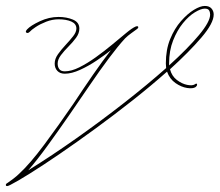

<svg xmlns="http://www.w3.org/2000/svg" viewBox="-79 -603 739 646"><path d="M-44 19Q-57 26 -59 21Q-61 16 -53 12Q-48 9 -35 -1Q-22 -11 -15 -18Q22 -52 70 -116.5Q118 -181 168 -254Q201 -304 233.5 -351Q266 -398 294 -434Q274 -418 246.5 -399.5Q219 -381 190.5 -368Q162 -355 139 -355Q123 -355 114 -364.5Q105 -374 105 -389Q105 -405 116 -420.5Q127 -436 141.5 -451.5Q156 -467 167 -481Q178 -495 178 -507Q178 -523 161 -530.5Q144 -538 118 -538Q97 -538 76.5 -530Q56 -522 41 -512Q26 -502 21 -496Q15 -490 10 -493Q5 -496 12 -504Q24 -517 55 -531.5Q86 -546 118 -546Q145 -546 166.5 -537Q188 -528 188 -507Q188 -491 177 -476Q166 -461 151.5 -446.5Q137 -432 126 -417.5Q115 -403 115 -389Q115 -378 120.5 -370.5Q126 -363 139 -363Q161 -363 188 -376.5Q215 -390 243.5 -410.5Q272 -431 298.5 -453Q325 -475 345.5 -492Q366 -509 378 -514Q383 -516 385.5 -513.5Q388 -511 383 -506Q375 -500 363 -491.5Q351 -483 342 -474Q318 -448 287 -406.5Q256 -365 222 -315Q188 -265 152 -213Q116 -161 81.5 -113.5Q47 -66 16 -30Q95 -79 178.5 -138Q262 -197 340 -258Q418 -319 480 -374Q479 -382 479 -390Q479 -436 493.5 -471.5Q508 -507 530 -532Q552 -557 573.5 -570Q595 -583 610 -583Q625 -583 632.5 -574.5Q640 -566 640 -554Q640 -525 598.5 -476.5Q557 -428 493 -370Q499 -347 516 -334Q533 -321 550.5 -317.5Q568 -314 576 -319Q583 -324 584 -319.5Q585 -315 579 -310Q570 -304 550.5 -307Q531 -310 511.5 -323.5Q492 -337 483 -362Q430 -315 368 -266Q306 -217 243 -171Q180 -125 123 -86Q66 -47 22 -19.5Q-22 8 -44 19ZM490 -390Q490 -386 490 -383Q553 -440 590.5 -485Q628 -530 628 -554Q628 -562 624.5 -568Q621 -574 610 -574Q597 -574 576.5 -561.5Q556 -549 536.5 -525Q517 -501 503.5 -467Q490 -433 490 -390Z"/></svg>

Font: Kapakana Light
Style: Regular
Weight: 300
Designer: Kyosuke Nagai
Version: Version 1.000